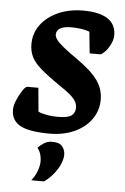

<svg xmlns="http://www.w3.org/2000/svg" viewBox="-53 -552 521 803"><g transform="rotate(5 208.0 -151.0)"><path d="M168 11Q83 11 45 -9.5Q7 -30 7 -76Q7 -93 17 -116.5Q27 -140 39 -158Q51 -176 59 -176H105L114 -77Q121 -72 145 -67Q169 -62 197 -62Q240 -62 254.5 -74Q269 -86 269 -106Q269 -120 262.5 -132Q256 -144 239 -159Q222 -174 190 -195Q139 -230 110.5 -255Q82 -280 71 -303.5Q60 -327 60 -355Q60 -401 86 -436.5Q112 -472 158.5 -493Q205 -514 264 -514Q332 -514 367 -491Q402 -468 402 -422Q402 -401 387.5 -375.5Q373 -350 353 -338H306L297 -428Q283 -434 262 -437Q241 -440 220 -440Q189 -440 173.5 -430.5Q158 -421 158 -404Q158 -394 167 -382Q176 -370 197 -353Q218 -336 255 -310Q299 -279 323.5 -253.5Q348 -228 358.5 -203Q369 -178 369 -149Q369 -103 343 -66.5Q317 -30 271.5 -9.5Q226 11 168 11ZM109 212Q125 192 133 169.5Q141 147 141 129Q141 115 137 101Q133 87 123 74Q135 62 149 53Q163 44 183 44Q213 44 225 59Q237 74 237 93Q237 122 216 155.5Q195 189 163 212Z"/></g></svg>

Font: Faustina Light
Style: Bold Italic
Weight: 700
Italic angle: -8°
Version: Version 1.200